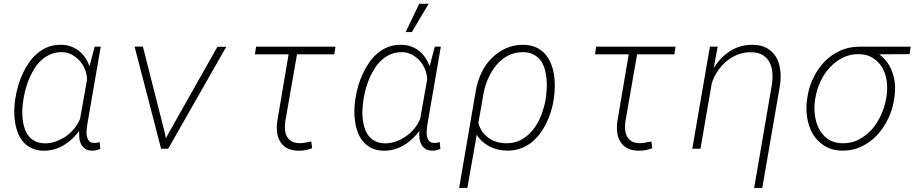

<svg xmlns="http://www.w3.org/2000/svg" viewBox="-20 -770 4735 994"><path d="M501.5 -528.3H470.2L443.4 -427.2Q435.5 -449.7 422.6 -469.2Q409.7 -488.8 392.6 -503.4Q373 -520 348.4 -529.1Q323.7 -538.1 295.4 -538.1Q258.8 -538.6 228.8 -526.9Q198.7 -515.1 174.3 -494.6Q149.9 -474.1 130.6 -446.5Q111.3 -418.9 97.7 -388.7Q83 -357.9 73.7 -325.2Q64.5 -292.5 59.6 -261.7L58.1 -251.5Q54.2 -223.6 53.7 -193.4Q53.2 -163.1 58.6 -134.3Q63 -105.5 73.7 -79.3Q84.5 -53.2 102.5 -33.2Q120.1 -13.7 145.8 -2Q171.4 9.8 206.5 10.3Q236.3 10.3 263.4 2.2Q290.5 -5.9 314.5 -21Q336.4 -34.2 355.5 -52.7Q374.5 -71.3 390.1 -91.8Q389.2 -74.7 390.6 -56.9Q392.1 -39.1 399.4 -24.4Q406.7 -8.8 421.4 0.7Q436 10.3 459.5 9.8Q470.2 10.3 479.7 7.6Q489.3 4.9 499 1L496.1 -34.2Q488.8 -32.7 481.2 -31.2Q473.6 -29.8 465.8 -30.3Q452.6 -30.3 445.1 -36.4Q437.5 -42.5 434.1 -51.8Q430.2 -59.1 429 -68.6Q427.7 -78.1 428.2 -88.4Q428.7 -98.6 429.9 -108.9Q431.2 -119.1 432.1 -127ZM100.6 -251 102.1 -261.2Q106.4 -286.6 114.3 -314.5Q122.1 -342.3 133.8 -369.1Q145.5 -395.5 161.1 -419.4Q176.8 -443.4 197.8 -461.4Q218.3 -479.5 243.7 -489.7Q269 -500 299.8 -500Q327.6 -500 351.3 -487.3Q375 -474.6 393.1 -454.6Q410.2 -435.1 420.2 -409.9Q430.2 -384.8 430.7 -358.4L394.5 -154.8Q384.3 -128.9 365.2 -105.5Q346.2 -82 321.8 -64.9Q297.4 -47.9 269 -37.8Q240.7 -27.8 212.4 -27.8Q183.1 -28.3 162.1 -38.8Q141.1 -49.3 127.9 -66.4Q114.3 -84 106.9 -106.7Q99.6 -129.4 97.2 -153.8Q94.2 -178.2 95.7 -203.4Q97.2 -228.5 100.6 -251Z M814 0H850.6L1151.4 -527.8H1105.5L853 -80.6L838.9 -53.7L833.5 -81.1L719.7 -528.8H676.8Z M1710.4 -488.8 1716.8 -528.3H1305.7L1299.8 -488.8H1474.1L1415.5 -143.1Q1411.1 -111.8 1414.6 -84.2Q1418 -56.6 1431.2 -36.1Q1443.8 -15.1 1466.6 -2.9Q1489.3 9.3 1523.9 10.3Q1543 10.7 1560.8 7.3Q1578.6 3.9 1596.2 -2.9L1591.3 -37.6Q1576.2 -34.2 1560.8 -31.5Q1545.4 -28.8 1529.3 -28.8Q1504.4 -29.3 1488.8 -39.1Q1473.1 -48.8 1464.8 -64.5Q1457 -79.6 1455.3 -99.6Q1453.6 -119.6 1457 -141.6L1517.6 -488.8Z M2262.2 -528.3H2231L2204.1 -427.2Q2196.3 -449.7 2183.3 -469.2Q2170.4 -488.8 2153.3 -503.4Q2133.8 -520 2109.1 -529.1Q2084.5 -538.1 2056.2 -538.1Q2019.5 -538.6 1989.5 -526.9Q1959.5 -515.1 1935.1 -494.6Q1910.6 -474.1 1891.4 -446.5Q1872.1 -418.9 1858.4 -388.7Q1843.8 -357.9 1834.5 -325.2Q1825.2 -292.5 1820.3 -261.7L1818.8 -251.5Q1814.9 -223.6 1814.5 -193.4Q1814 -163.1 1819.3 -134.3Q1823.7 -105.5 1834.5 -79.3Q1845.2 -53.2 1863.3 -33.2Q1880.9 -13.7 1906.5 -2Q1932.1 9.8 1967.3 10.3Q1997.1 10.3 2024.2 2.2Q2051.3 -5.9 2075.2 -21Q2097.2 -34.2 2116.2 -52.7Q2135.3 -71.3 2150.9 -91.8Q2149.9 -74.7 2151.4 -56.9Q2152.8 -39.1 2160.2 -24.4Q2167.5 -8.8 2182.1 0.7Q2196.8 10.3 2220.2 9.8Q2231 10.3 2240.5 7.6Q2250 4.9 2259.8 1L2256.8 -34.2Q2249.5 -32.7 2241.9 -31.2Q2234.4 -29.8 2226.6 -30.3Q2213.4 -30.3 2205.8 -36.4Q2198.2 -42.5 2194.8 -51.8Q2190.9 -59.1 2189.7 -68.6Q2188.5 -78.1 2189 -88.4Q2189.5 -98.6 2190.7 -108.9Q2191.9 -119.1 2192.9 -127ZM1861.3 -251 1862.8 -261.2Q1867.2 -286.6 1875 -314.5Q1882.8 -342.3 1894.5 -369.1Q1906.2 -395.5 1921.9 -419.4Q1937.5 -443.4 1958.5 -461.4Q1979 -479.5 2004.4 -489.7Q2029.8 -500 2060.5 -500Q2088.4 -500 2112.1 -487.3Q2135.7 -474.6 2153.8 -454.6Q2170.9 -435.1 2180.9 -409.9Q2190.9 -384.8 2191.4 -358.4L2155.3 -154.8Q2145 -128.9 2126 -105.5Q2106.9 -82 2082.5 -64.9Q2058.1 -47.9 2029.8 -37.8Q2001.5 -27.8 1973.1 -27.8Q1943.8 -28.3 1922.9 -38.8Q1901.9 -49.3 1888.7 -66.4Q1875 -84 1867.7 -106.7Q1860.4 -129.4 1857.9 -153.8Q1855 -178.2 1856.4 -203.4Q1857.9 -228.5 1861.3 -251ZM2150.4 -750.5 2080.1 -604H2112.3L2199.2 -750.5Z M2846.2 -252.4 2847.7 -263.2Q2852.1 -293 2852.3 -324.7Q2852.5 -356.4 2847.7 -386.7Q2842.3 -417 2830.8 -444.3Q2819.3 -471.7 2800.3 -492.7Q2781.2 -513.2 2753.7 -525.4Q2726.1 -537.6 2689 -538.1Q2640.6 -538.6 2599.1 -519.8Q2557.6 -501 2525.9 -469.2Q2493.7 -437.5 2472.9 -394.3Q2452.1 -351.1 2442.9 -297.9L2356.9 203.1H2399.4L2448.2 -72.3Q2460 -52.7 2476.3 -38.1Q2492.7 -23.4 2511.7 -13.2Q2533.7 -1.5 2558.3 4.2Q2583 9.8 2607.9 9.8Q2643.6 9.8 2673.8 -1Q2704.1 -11.7 2729 -30.8Q2753.4 -49.3 2772.7 -74.5Q2792 -99.6 2806.6 -128.4Q2821.3 -157.7 2831.3 -189.5Q2841.3 -221.2 2846.2 -252.4ZM2805.7 -262.7 2804.2 -252.4Q2796.9 -212.4 2781 -171.4Q2765.1 -130.4 2739.3 -98.1Q2714.4 -66.9 2680.4 -47.6Q2646.5 -28.3 2602.5 -28.3Q2576.2 -28.3 2553.2 -34.9Q2530.3 -41.5 2511.7 -54.7Q2492.2 -67.4 2478 -87.2Q2463.9 -106.9 2456.5 -132.8L2482.9 -284.2Q2490.7 -327.1 2508.8 -366.9Q2526.9 -406.7 2551.8 -435.5Q2577.1 -464.8 2611.1 -482.4Q2645 -500 2688 -500Q2719.2 -499.5 2741 -488.5Q2762.7 -477.5 2777.3 -459Q2791.5 -440.4 2799.1 -416Q2806.6 -391.6 2809.1 -365.2Q2812 -338.9 2810.5 -312.5Q2809.1 -286.1 2805.7 -262.7Z M3471.2 -488.8 3477.5 -528.3H3066.4L3060.5 -488.8H3234.9L3176.3 -143.1Q3171.9 -111.8 3175.3 -84.2Q3178.7 -56.6 3191.9 -36.1Q3204.6 -15.1 3227.3 -2.9Q3250 9.3 3284.7 10.3Q3303.7 10.7 3321.5 7.3Q3339.4 3.9 3356.9 -2.9L3352.1 -37.6Q3336.9 -34.2 3321.5 -31.5Q3306.2 -28.8 3290 -28.8Q3265.1 -29.3 3249.5 -39.1Q3233.9 -48.8 3225.6 -64.5Q3217.8 -79.6 3216.1 -99.6Q3214.4 -119.6 3217.8 -141.6L3278.3 -488.8Z M3695.3 -528.3H3655.3L3564 0H3606.4L3665 -339.4Q3675.8 -372.6 3695.3 -401.9Q3714.8 -431.2 3741.7 -453.1Q3767.6 -474.6 3799.1 -487.3Q3830.6 -500 3866.7 -499.5Q3904.3 -499.5 3927.7 -485.4Q3951.2 -471.2 3963.9 -447.8Q3976.1 -424.3 3978.5 -394Q3981 -363.8 3976.1 -332L3884.3 203.1H3926.3L4018.6 -331.5Q4023.9 -372.1 4019.3 -409.4Q4014.6 -446.8 3997.6 -475.1Q3980.5 -503.4 3950.2 -520.8Q3919.9 -538.1 3874 -538.1Q3840.3 -538.1 3810.8 -529.1Q3781.2 -520 3756.3 -503.4Q3731.9 -487.3 3711.4 -465.3Q3690.9 -443.4 3674.8 -417Z M4689 -489.7 4694.8 -528.3H4426.8Q4373 -527.8 4327.9 -506.8Q4282.7 -485.8 4248.5 -450.7Q4214.4 -415 4191.7 -368.9Q4168.9 -322.8 4161.1 -272.9L4158.2 -254.9Q4151.4 -208 4158.7 -161.6Q4166 -115.2 4187 -78.1Q4209 -40 4247.6 -15.4Q4286.1 9.3 4341.8 9.8Q4395.5 10.3 4440.9 -11.7Q4486.3 -33.7 4520.5 -70.3Q4554.7 -106.9 4577.4 -154.1Q4600.1 -201.2 4607.9 -251L4610.8 -269.5Q4615.7 -303.7 4612.8 -336.4Q4609.9 -369.1 4598.6 -398.9Q4589.4 -424.8 4572.8 -447.8Q4556.2 -470.7 4531.7 -488.8ZM4199.7 -254.4 4203.1 -272.5Q4210.4 -312.5 4229.5 -352.1Q4248.5 -391.6 4277.3 -421.9Q4305.7 -452.6 4343.3 -471.4Q4380.9 -490.2 4425.3 -489.7Q4469.2 -489.3 4499.5 -469.7Q4529.8 -450.2 4547.9 -419.4Q4565.4 -388.2 4570.6 -349.9Q4575.7 -311.5 4569.8 -273.4L4566.9 -255.4Q4559.1 -213.9 4540.5 -173.3Q4522 -132.8 4493.7 -100.1Q4464.8 -67.9 4427 -47.9Q4389.2 -27.8 4342.8 -28.3Q4297.4 -28.8 4267.1 -49.6Q4236.8 -70.3 4220.2 -103.5Q4203.1 -136.2 4198.5 -176Q4193.8 -215.8 4199.7 -254.4Z"/></svg>

Font: Roboto Mono ExtraLight
Style: Italic
Weight: 250
Italic angle: -10°
Monospace: yes
Designer: Google
Version: Version 3.000